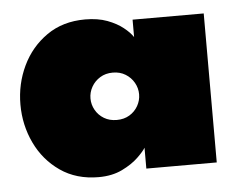

<svg xmlns="http://www.w3.org/2000/svg" viewBox="-39 -468 666 527"><g transform="rotate(-5 293.5 -205.0)"><path d="M345 0V-57.5Q340 -48.5 322.8 -31.8Q305.5 -15 277.8 -1.5Q250 12 213 12Q151.5 12 107.2 -18.8Q63 -49.5 39.5 -99Q16 -148.5 16 -205Q16 -261.5 39.5 -311Q63 -360.5 107.2 -391.5Q151.5 -422.5 213 -422.5Q248 -422.5 274 -412.8Q300 -403 317.2 -389.2Q334.5 -375.5 343 -362.5V-410.5H539V0ZM209 -205Q209 -188 217.5 -173Q226 -158 241 -149Q256 -140 276 -140Q296 -140 311 -149Q326 -158 334.5 -173Q343 -188 343 -205Q343 -222 334.5 -237Q326 -252 311 -261.2Q296 -270.5 276 -270.5Q256 -270.5 241 -261.2Q226 -252 217.5 -237Q209 -222 209 -205Z"/></g></svg>

Font: League Spartan Thin Black
Style: Regular
Weight: 900
Version: Version 2.002